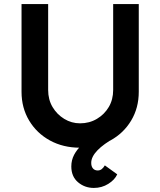

<svg xmlns="http://www.w3.org/2000/svg" viewBox="-20 -721 789 945"><path d="M331 98Q331 67 345 40.5Q359 14 383.5 -8.5Q408 -31 440 -50.5Q472 -70 508 -89L545 -43Q518 -28 496.5 -12.5Q475 3 460 18.5Q445 34 437 49.5Q429 65 429 81Q429 98 437.5 108Q446 118 461 118Q472 118 480.5 111.5Q489 105 496 93L557 137Q545 164 513 184Q481 204 442 204Q397 204 364 176Q331 148 331 98ZM86 -269V-701H217V-278Q217 -231 238.5 -194.5Q260 -158 296 -136Q332 -114 374 -114Q420 -114 457 -136Q494 -158 515.5 -194.5Q537 -231 537 -278V-701H663V-269Q663 -190 625.5 -127.5Q588 -65 523 -29.5Q458 6 374 6Q291 6 226 -29.5Q161 -65 123.5 -127.5Q86 -190 86 -269Z"/></svg>

Font: Mach Medium
Style: Regular
Weight: 500
Version: Version 1.002